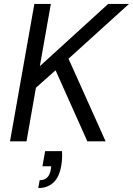

<svg xmlns="http://www.w3.org/2000/svg" viewBox="-20 -720 677 978"><path d="M31 0 155 -700H239L183 -383L531 -700H637L329 -421L518 0H425L263 -362L163 -273L115 0ZM175 238 182 198Q207 198 221 183.5Q235 169 239 141L241 127H196L210 50H296Q297 70 296 89Q295 108 292 124Q282 183 251.5 210.5Q221 238 175 238Z"/></svg>

Font: DM Sans 9pt
Style: Italic
Weight: 400
Italic angle: -10°
Designer: Colophon Foundry, Jonny Pinhorn
Foundry: Colophon Foundry
Version: Version 4.004